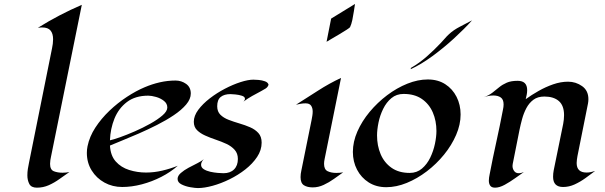

<svg xmlns="http://www.w3.org/2000/svg" viewBox="-20 -933 3042 966"><path d="M231.9 -108.9Q231.9 -79.1 250.7 -71.5Q269.5 -64 294.9 -64Q313 -64 329.1 -67.4Q304.2 -50.3 278.8 -32Q253.4 -13.7 225.3 -1.2Q197.3 11.2 165.5 11.2Q137.2 11.2 127.4 -7.6Q117.7 -26.4 117.7 -50.8Q117.7 -66.9 120.1 -83Q122.6 -99.1 126 -114.7L241.7 -689.5Q244.1 -700.7 245.6 -712.4Q247.1 -724.1 247.1 -735.4Q247.1 -763.7 234.4 -779.3Q221.7 -794.9 191.9 -794.9Q181.6 -794.9 170.4 -793Q277.8 -859.9 391.6 -908.7L236.8 -145.5Q234.9 -136.7 233.4 -127.4Q231.9 -118.2 231.9 -108.9Z M533.2 -200.7Q536.1 -149.9 562.5 -120.4Q588.9 -90.8 629.6 -77.9Q670.4 -64.9 714.8 -64.9Q755.4 -64.9 796.1 -74.5Q836.9 -84 874.5 -99.1Q838.9 -67.4 791.7 -43.2Q744.6 -19 693.6 -5.6Q642.6 7.8 594.7 7.8Q545.9 7.8 505.6 -14.4Q465.3 -36.6 441.2 -75.4Q417 -114.3 417 -164.1Q417 -181.2 420.4 -197.3Q430.2 -245.6 459.7 -291Q489.3 -336.4 530.8 -376Q572.3 -415.5 618.7 -445.8Q665 -476.1 708 -494.1Q744.6 -509.8 783.9 -518.8Q823.2 -527.8 863.3 -527.8Q892.6 -527.8 916.3 -511Q939.9 -494.1 939.9 -462.4Q939.9 -434.6 916.5 -407Q893.1 -379.4 854.5 -353.5Q815.9 -327.6 770 -304.4Q724.1 -281.2 678.2 -261.2Q632.3 -241.2 594 -225.8Q555.7 -210.4 533.2 -200.7ZM726.1 -451.7Q660.6 -451.7 618.7 -419.7Q576.7 -387.7 555.9 -336.4Q535.2 -285.2 533.2 -227.1Q549.8 -230.5 583.7 -242.4Q617.7 -254.4 658.4 -272.2Q699.2 -290 736.3 -310.8Q773.4 -331.5 797.6 -352.5Q821.8 -373.5 821.8 -392.1Q821.8 -412.1 804.7 -425.5Q787.6 -439 764.9 -445.3Q742.2 -451.7 726.1 -451.7Z M1199.2 -417.5Q1202.1 -419.9 1205.1 -421.9Q1212.4 -429.2 1212.4 -436Q1212.4 -446.3 1197.3 -451.2Q1182.1 -456.1 1164.3 -457.8Q1146.5 -459.5 1139.2 -459.5Q1108.4 -459.5 1090.6 -445.3Q1072.8 -431.2 1072.8 -398.4Q1072.8 -371.6 1088.9 -355.7Q1105 -339.8 1130.4 -330.1Q1155.8 -320.3 1184.3 -312Q1212.9 -303.7 1238.3 -292.7Q1263.7 -281.7 1280 -263.7Q1296.4 -245.6 1296.4 -215.3Q1296.4 -177.7 1273.7 -143.6Q1251 -109.4 1214.6 -80.8Q1178.2 -52.2 1135 -31Q1091.8 -9.8 1049.8 1.7Q1007.8 13.2 975.6 13.2Q962.4 13.2 938 9Q913.6 4.9 893.6 -5.1Q873.5 -15.1 873.5 -32.7Q873.5 -48.3 889.6 -62.5Q905.8 -76.7 928.5 -88.9Q951.2 -101.1 972.9 -111.8Q994.6 -122.6 1005.4 -132.3Q1000 -127 995.8 -119.4Q991.7 -111.8 991.7 -104Q991.7 -90.3 1005.1 -81.8Q1018.6 -73.2 1038.1 -68.8Q1057.6 -64.5 1076.2 -63Q1094.7 -61.5 1104.5 -61.5Q1138.2 -61.5 1157.5 -80.6Q1176.8 -99.6 1176.8 -133.3Q1176.8 -161.1 1160.6 -179.2Q1144.5 -197.3 1119.4 -209Q1094.2 -220.7 1065.9 -230.2Q1037.6 -239.7 1012.5 -251Q987.3 -262.2 971.2 -278.3Q955.1 -294.4 955.1 -320.3Q955.1 -350.1 977.5 -380.4Q1000 -410.6 1035.4 -438Q1070.8 -465.3 1111.6 -486.6Q1152.3 -507.8 1190.4 -520Q1228.5 -532.2 1254.9 -532.2Q1264.6 -532.2 1281.5 -530.8Q1298.3 -529.3 1313.2 -523.9Q1328.1 -518.6 1331.1 -506.8Q1327.1 -494.1 1315.9 -487.3Q1304.7 -480.5 1293.9 -474.6Q1271 -462.4 1248.5 -450Q1226.1 -437.5 1205.1 -421.9Q1202.1 -418.9 1199.2 -417.5Z M1766.1 -913.1Q1763.7 -898.4 1760.5 -876.5Q1757.3 -854.5 1752.7 -832.5Q1748 -810.5 1741.2 -796.4Q1739.7 -793.5 1723.9 -783.2Q1708 -772.9 1686.8 -760.3Q1665.5 -747.6 1647.2 -737.1Q1628.9 -726.6 1623 -722.7L1646 -839.4ZM1610.4 -108.9Q1610.4 -80.1 1628.7 -71.5Q1647 -63 1671.9 -63Q1689.9 -63 1706.5 -65.9Q1684.6 -50.3 1659.9 -32.7Q1635.3 -15.1 1608.4 -2.7Q1581.5 9.8 1553.7 9.8Q1525.9 9.8 1509 -1Q1492.2 -11.7 1492.2 -42Q1492.2 -50.3 1493.2 -58.3Q1494.1 -66.4 1496.1 -74.7L1547.9 -330.6Q1549.8 -340.8 1551.5 -351.1Q1553.2 -361.3 1553.2 -371.6Q1553.2 -389.6 1545.2 -401.4Q1537.1 -413.1 1517.1 -413.1Q1504.9 -413.1 1492.9 -410.9Q1481 -408.7 1469.2 -406.2Q1524.9 -441.4 1580.6 -477.3Q1636.2 -513.2 1695.8 -541L1613.3 -133.3Q1610.4 -119.6 1610.4 -108.9Z M1923.3 8.8Q1873 8.8 1835.2 -15.1Q1797.4 -39.1 1776.4 -79.3Q1755.4 -119.6 1755.4 -168.5Q1755.4 -219.7 1778.1 -271.5Q1800.8 -323.2 1839.8 -370.1Q1878.9 -417 1927.7 -453.9Q1976.6 -490.7 2029.5 -512Q2082.5 -533.2 2132.3 -533.2Q2183.1 -533.2 2220 -509.5Q2256.8 -485.8 2277.1 -445.8Q2297.4 -405.8 2297.4 -356.9Q2297.4 -306.2 2274.9 -254.2Q2252.4 -202.1 2214.1 -155Q2175.8 -107.9 2127.4 -71Q2079.1 -34.2 2026.6 -12.7Q1974.1 8.8 1923.3 8.8ZM2010.7 -460.4Q1974.6 -460.4 1949.2 -439.2Q1923.8 -418 1907.7 -385Q1891.6 -352.1 1884.3 -316.2Q1877 -280.3 1877 -251.5Q1877 -200.2 1895 -157.5Q1913.1 -114.7 1949.7 -88.9Q1986.3 -63 2041.5 -63Q2077.1 -63 2102.8 -84.7Q2128.4 -106.4 2144.5 -139.6Q2160.6 -172.9 2168.2 -209Q2175.8 -245.1 2175.8 -273.9Q2175.8 -325.2 2157.5 -367.4Q2139.2 -409.7 2102.5 -435.1Q2065.9 -460.4 2010.7 -460.4ZM2355 -830.6Q2316.4 -787.6 2264.2 -739.7Q2211.9 -691.9 2155.3 -650.4Q2098.6 -608.9 2046.4 -585L2047.4 -591.3Q2089.8 -615.7 2127.2 -648.7Q2164.6 -681.6 2198.2 -717.3Q2208.5 -728 2218.3 -739.5Q2228 -751 2239.3 -761.2Q2261.7 -782.2 2294.7 -799.1Q2327.6 -815.9 2355 -830.6Z M2974.1 -72.8Q2951.7 -55.7 2925.5 -36.9Q2899.4 -18.1 2871.1 -5.1Q2842.8 7.8 2813 7.8Q2762.7 7.8 2762.7 -43.5Q2762.7 -60.1 2765.9 -76.4Q2769 -92.8 2772.5 -108.9Q2782.2 -159.2 2793 -209.2Q2803.7 -259.3 2813.5 -309.6Q2815.4 -320.3 2816.7 -331.3Q2817.9 -342.3 2817.9 -353.5Q2817.9 -401.9 2791.7 -424.6Q2765.6 -447.3 2718.8 -447.3Q2685.5 -447.3 2663.8 -431.2Q2642.1 -415 2628.4 -389.2Q2614.7 -363.3 2606.9 -334.5Q2599.1 -305.7 2593.8 -279.8L2559.6 -107.9Q2558.6 -103 2558.6 -98.1Q2558.6 -84 2566.7 -72.8Q2574.7 -61.5 2589.8 -61.5Q2596.7 -61.5 2603 -63.2Q2609.4 -64.9 2615.7 -67.4Q2597.7 -55.2 2572 -36.6Q2546.4 -18.1 2519.5 -3.4Q2492.7 11.2 2470.7 11.2Q2453.6 11.2 2446.5 1.2Q2439.5 -8.8 2439.5 -24.4Q2439.5 -32.2 2440.7 -40Q2441.9 -47.9 2443.4 -55.2Q2459 -137.2 2477.1 -218.8Q2495.1 -300.3 2510.7 -382.3Q2512.2 -388.7 2512.9 -395Q2513.7 -401.4 2513.7 -407.7Q2513.7 -432.6 2499.5 -442.6Q2485.4 -452.6 2461.9 -452.6Q2449.7 -452.6 2437.5 -450.2Q2425.3 -447.8 2414.1 -443.8Q2439.9 -453.1 2457.8 -467Q2475.6 -481 2491.9 -494.4Q2508.3 -507.8 2529.8 -517.1Q2551.3 -526.4 2584.5 -526.4Q2632.3 -526.4 2632.3 -479.5Q2632.3 -468.3 2630.1 -456.8Q2627.9 -445.3 2625 -434.1Q2653.8 -455.1 2689.5 -475.3Q2725.1 -495.6 2763.2 -508.8Q2801.3 -522 2837.9 -522Q2877.4 -522 2908.9 -499.5Q2940.4 -477.1 2940.4 -434.1Q2940.4 -423.8 2938.5 -413.1L2885.3 -147.5Q2883.8 -138.7 2882.6 -130.1Q2881.3 -121.6 2881.3 -112.8Q2881.3 -64.9 2931.2 -64.9Q2941.9 -64.9 2952.6 -67.1Q2963.4 -69.3 2974.1 -72.8Z"/></svg>

Font: Lugrasimo
Style: Regular
Weight: 400
Designer: The DocRepair Project, Astigmatic (AOETI)
Foundry: Google
Version: Version 1.001